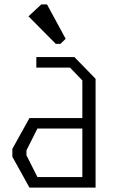

<svg xmlns="http://www.w3.org/2000/svg" viewBox="-20 -852 540 872"><path d="M193.4 -832H167.5L109.4 -777.8L233.4 -652.8H254.4L278.3 -675.8ZM414.1 -494.1V0H113.8L36.1 -140.1V-175.8L113.8 -315.9H354V-486.8L297.9 -544.9H145V-592.8H317.9ZM354 -47.9V-268.1H149.9L100.1 -168.9V-147L149.9 -47.9Z"/></svg>

Font: Steps Mono
Style: Regular
Weight: 400
Width: 3
Version: Version 1.000;PS 001.000;hotconv 1.0.70;makeotf.lib2.5.58329